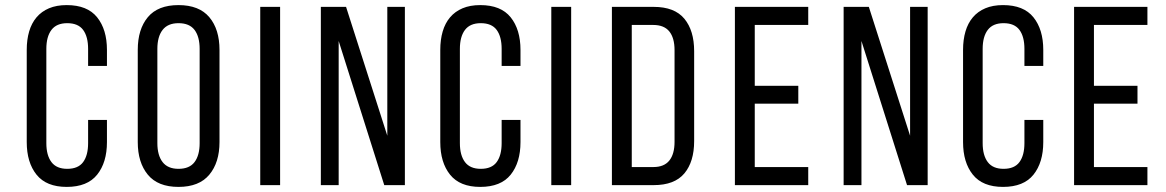

<svg xmlns="http://www.w3.org/2000/svg" viewBox="-20 -727 4580 754"><path d="M242 -707Q323 -707 361.5 -659Q400 -611 400 -531V-468H326V-535Q326 -583 306.5 -609.5Q287 -636 244 -636Q202 -636 182 -609.5Q162 -583 162 -535V-165Q162 -117 182 -90.5Q202 -64 244 -64Q287 -64 306.5 -90.5Q326 -117 326 -165V-256H400V-169Q400 -89 361.5 -41Q323 7 242 7Q162 7 123.5 -41Q85 -89 85 -169V-531Q85 -571 94.5 -603.5Q104 -636 123.5 -659Q143 -682 172.5 -694.5Q202 -707 242 -707Z M521 -531Q521 -612 560.5 -659.5Q600 -707 681 -707Q762 -707 802 -659.5Q842 -612 842 -531V-169Q842 -89 802 -41Q762 7 681 7Q600 7 560.5 -41Q521 -89 521 -169ZM598 -165Q598 -117 618.5 -90.5Q639 -64 681 -64Q724 -64 744 -90.5Q764 -117 764 -165V-535Q764 -583 744 -609.5Q724 -636 681 -636Q639 -636 618.5 -609.5Q598 -583 598 -535Z M1080 -700V0H1002V-700Z M1310 0H1240V-700H1339L1501 -194V-700H1570V0H1489L1310 -566Z M1866 -707Q1947 -707 1985.5 -659Q2024 -611 2024 -531V-468H1950V-535Q1950 -583 1930.5 -609.5Q1911 -636 1868 -636Q1826 -636 1806 -609.5Q1786 -583 1786 -535V-165Q1786 -117 1806 -90.5Q1826 -64 1868 -64Q1911 -64 1930.5 -90.5Q1950 -117 1950 -165V-256H2024V-169Q2024 -89 1985.5 -41Q1947 7 1866 7Q1786 7 1747.5 -41Q1709 -89 1709 -169V-531Q1709 -571 1718.5 -603.5Q1728 -636 1747.5 -659Q1767 -682 1796.5 -694.5Q1826 -707 1866 -707Z M2223 -700V0H2145V-700Z M2547 -700Q2629 -700 2667.5 -653.5Q2706 -607 2706 -526V-173Q2706 -92 2667.5 -46Q2629 0 2547 0H2383V-700ZM2546 -71Q2588 -71 2608.5 -96.5Q2629 -122 2629 -170V-530Q2629 -578 2608.5 -603.5Q2588 -629 2545 -629H2461V-71Z M3115 -390V-320H2944V-71H3154V0H2866V-700H3154V-629H2944V-390Z M3363 0H3293V-700H3392L3554 -194V-700H3623V0H3542L3363 -566Z M3919 -707Q4000 -707 4038.5 -659Q4077 -611 4077 -531V-468H4003V-535Q4003 -583 3983.5 -609.5Q3964 -636 3921 -636Q3879 -636 3859 -609.5Q3839 -583 3839 -535V-165Q3839 -117 3859 -90.5Q3879 -64 3921 -64Q3964 -64 3983.5 -90.5Q4003 -117 4003 -165V-256H4077V-169Q4077 -89 4038.5 -41Q4000 7 3919 7Q3839 7 3800.5 -41Q3762 -89 3762 -169V-531Q3762 -571 3771.5 -603.5Q3781 -636 3800.5 -659Q3820 -682 3849.5 -694.5Q3879 -707 3919 -707Z M4447 -390V-320H4276V-71H4486V0H4198V-700H4486V-629H4276V-390Z"/></svg>

Font: Bebas Neue Regular
Style: Regular
Weight: 400
Designer: Ryoichi Tsunekawa & LGV (GE)
Foundry: Free Software Foundation, Inc.
Version: Version 1.003 August 13, 2016